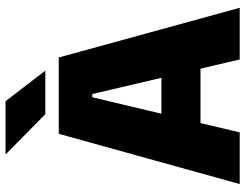

<svg xmlns="http://www.w3.org/2000/svg" viewBox="-114 -752 867 678"><g transform="rotate(-90 319.0 -413.5)"><path d="M7.5 0 185 -639H454.5L630 0H447.5L325.5 -520.5H314L190 0ZM175 -138.5V-276.5H461.5V-138.5ZM300 -827 407 -688V-686.5H254L113.5 -825.5V-827Z"/></g></svg>

Font: Anek Gujarati Medium ExtraBold
Style: Regular
Weight: 800
Version: Version 1.003